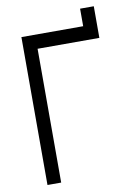

<svg xmlns="http://www.w3.org/2000/svg" viewBox="-91 -879 661 937"><g transform="rotate(-10 240.0 -410.0)"><path d="M134.8 0H66.9V-732.9H373V-819.8H440.9V-663.1H134.8Z"/></g></svg>

Font: Kreadon
Style: Regular
Weight: 400
Designer: kohakuno
Foundry: StudioGnu
Version: Version 1.000;Glyphs 3.1.2 (3151)